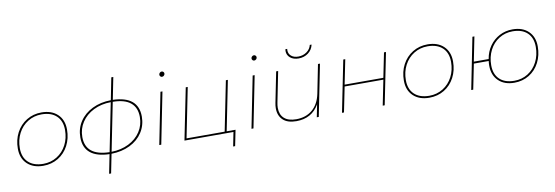

<svg xmlns="http://www.w3.org/2000/svg" viewBox="-64 -1224 5490 1899"><g transform="rotate(-10 2681.5 -274.0)"><path d="M61 -207Q61 -296 98.5 -367Q136 -438 202.5 -479Q269 -520 353 -520Q454 -520 513.5 -463.5Q573 -407 573 -310Q573 -221 535.5 -149.5Q498 -78 431.5 -37.5Q365 3 281 3Q180 3 120.5 -53.5Q61 -110 61 -207ZM553 -309Q553 -400 499.5 -450.5Q446 -501 350 -501Q274 -501 212.5 -463Q151 -425 116 -358Q81 -291 81 -208Q81 -117 134.5 -66.5Q188 -16 284 -16Q360 -16 421.5 -54Q483 -92 518 -159Q553 -226 553 -309Z M965 3 927 194H907L945 3Q819 0 754 -53Q689 -106 689 -209Q689 -298 735 -368Q781 -438 863.5 -478.5Q946 -519 1050 -520L1094 -742H1114L1070 -520Q1324 -512 1324 -308Q1324 -220 1278.5 -149.5Q1233 -79 1151 -39Q1069 1 965 3ZM949 -16 1046 -501Q950 -500 873 -462Q796 -424 752.5 -358Q709 -292 709 -210Q709 -21 949 -16ZM1304 -307Q1304 -402 1244 -451Q1184 -500 1066 -501L969 -16Q1065 -18 1141.5 -56Q1218 -94 1261 -159.5Q1304 -225 1304 -307Z M1548 -517H1568L1465 0H1445ZM1566 -684Q1566 -695 1574.5 -703.5Q1583 -712 1594 -712Q1604 -712 1611 -705Q1618 -698 1618 -688Q1618 -677 1609.5 -668.5Q1601 -660 1590 -660Q1580 -660 1573 -667Q1566 -674 1566 -684Z M2125 -18H2214L2182 141H2162L2190 0H1698L1802 -517H1822L1722 -18H2105L2205 -517H2225Z M2474 -517H2494L2391 0H2371ZM2492 -684Q2492 -695 2500.5 -703.5Q2509 -712 2520 -712Q2530 -712 2537 -705Q2544 -698 2544 -688Q2544 -677 2535.5 -668.5Q2527 -660 2516 -660Q2506 -660 2499 -667Q2492 -674 2492 -684Z M3150 -517 3047 0H3027L3052 -126Q2979 3 2822 3Q2734 3 2688.5 -40Q2643 -83 2643 -157Q2643 -184 2649 -212L2710 -517H2730L2669 -212Q2663 -184 2663 -158Q2663 -90 2704 -53Q2745 -16 2824 -16Q2922 -16 2987 -71Q3052 -126 3073 -230L3130 -517ZM2836 -699Q2836 -705 2838 -717H2856Q2855 -712 2855 -703Q2855 -667 2881.5 -645Q2908 -623 2952 -623Q3000 -623 3036.5 -649Q3073 -675 3083 -717H3101Q3090 -666 3049 -635Q3008 -604 2952 -604Q2900 -604 2868 -630.5Q2836 -657 2836 -699Z M3384 -517H3404L3354 -270H3743L3793 -517H3813L3709 0H3689L3740 -252H3351L3300 0H3280Z M3938 -207Q3938 -296 3975.5 -367Q4013 -438 4079.5 -479Q4146 -520 4230 -520Q4331 -520 4390.5 -463.5Q4450 -407 4450 -310Q4450 -221 4412.5 -149.5Q4375 -78 4308.5 -37.5Q4242 3 4158 3Q4057 3 3997.5 -53.5Q3938 -110 3938 -207ZM4430 -309Q4430 -400 4376.5 -450.5Q4323 -501 4227 -501Q4151 -501 4089.5 -463Q4028 -425 3993 -358Q3958 -291 3958 -208Q3958 -117 4011.5 -66.5Q4065 -16 4161 -16Q4237 -16 4298.5 -54Q4360 -92 4395 -159Q4430 -226 4430 -309Z M5301 -311Q5301 -222 5264 -150Q5227 -78 5161 -37.5Q5095 3 5012 3Q4912 3 4853.5 -53.5Q4795 -110 4795 -206Q4795 -231 4798 -253H4649L4598 0H4578L4681 -517H4701L4652 -272H4801Q4813 -345 4852.5 -401Q4892 -457 4952 -488.5Q5012 -520 5084 -520Q5184 -520 5242.5 -463.5Q5301 -407 5301 -311ZM5281 -310Q5281 -401 5228.5 -451Q5176 -501 5081 -501Q5006 -501 4945 -463Q4884 -425 4849.5 -357.5Q4815 -290 4815 -207Q4815 -116 4867.5 -66Q4920 -16 5015 -16Q5091 -16 5151.5 -54Q5212 -92 5246.5 -159Q5281 -226 5281 -310Z"/></g></svg>

Font: Montserrat Alternates Thin
Style: Italic
Weight: 250
Italic angle: -11.3°
Designer: Julieta Ulanovsky
Foundry: Julieta Ulanovsky
Version: Version 7.200